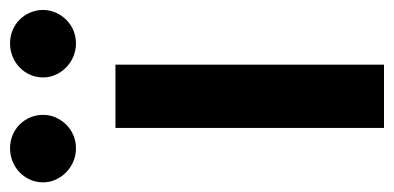

<svg xmlns="http://www.w3.org/2000/svg" viewBox="-269 -575 800 390"><g transform="rotate(-90 131.0 -380.0)"><path d="M66.1 -545.5H194.6V0H66.1ZM24.5 -625.7Q10.7 -625.7 -2 -631Q-14.6 -636.4 -24 -645.6Q-33.4 -654.8 -38.9 -666.9Q-44.4 -679 -44.4 -692.5Q-44.4 -706.7 -38.9 -718.9Q-33.4 -731.2 -24 -740.2Q-14.6 -749.3 -2 -754.4Q10.7 -759.6 24.5 -759.6Q39.1 -759.6 51.5 -754.4Q63.9 -749.3 73 -740.2Q82 -731.2 87.4 -718.9Q92.7 -706.7 92.7 -692.5Q92.7 -679 87.4 -666.9Q82 -654.8 73 -645.6Q63.9 -636.4 51.5 -631Q39.1 -625.7 24.5 -625.7ZM237.6 -625.7Q223.7 -625.7 211.1 -631Q198.5 -636.4 189.1 -645.6Q179.7 -654.8 174.2 -666.9Q168.7 -679 168.7 -692.5Q168.7 -706.7 174.2 -718.9Q179.7 -731.2 189.1 -740.2Q198.5 -749.3 211.1 -754.4Q223.7 -759.6 237.6 -759.6Q252.1 -759.6 264.6 -754.4Q277 -749.3 286 -740.2Q295.1 -731.2 300.4 -718.9Q305.8 -706.7 305.8 -692.5Q305.8 -679 300.4 -666.9Q295.1 -654.8 286 -645.6Q277 -636.4 264.6 -631Q252.1 -625.7 237.6 -625.7Z"/></g></svg>

Font: Interop SemBd
Style: Regular
Weight: 600
Designer: Rasmus Andersson, Google, Jang Haemin
Foundry: jhaemin
Version: Version 1.008